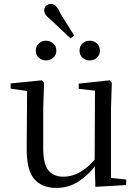

<svg xmlns="http://www.w3.org/2000/svg" viewBox="-20 -924 693 959"><path d="M209.5 -622.1Q189.6 -622.1 174.2 -635.5Q158.8 -648.8 158.8 -670.8Q158.8 -693.9 174.2 -707.3Q189.6 -720.7 209.5 -720.7Q229.8 -720.7 245.6 -707.3Q261.4 -693.9 261.4 -670.8Q261.4 -648.8 245.6 -635.5Q229.8 -622.1 209.5 -622.1ZM332.7 -732 239.4 -819.9Q219.8 -835.9 210.4 -847.2Q201.1 -858.5 201.1 -872.8Q201.1 -888.1 211.5 -896.3Q222 -904.4 233.9 -904.4Q248.4 -904.4 259.7 -893Q271 -881.6 282.7 -855.2L350.2 -746.9ZM427.8 -622.1Q407.2 -622.1 392.2 -635.5Q377.3 -648.8 377.3 -670.8Q377.3 -693.9 392.2 -707.3Q407.2 -720.7 427.8 -720.7Q448.1 -720.7 463.6 -707.3Q479.1 -693.9 479.1 -670.8Q479.1 -648.8 463.6 -635.5Q448.1 -622.1 427.8 -622.1ZM260.9 14.6Q189.8 14.6 151.1 -29.8Q112.3 -74.2 113.3 -185.8L115.5 -483.7L137.7 -466.6L33.1 -481V-507.3L189.5 -523L200.2 -511.5L195.8 -380.4V-185.1Q195.8 -105.3 221.6 -73.3Q247.4 -41.4 296.3 -41.4Q342.8 -41.4 386.1 -68.1Q429.4 -94.9 464.9 -141.8L488.1 -103H461.7Q423.1 -51 373.2 -18.2Q323.3 14.6 260.9 14.6ZM456.4 9.3 452.8 -114.1V-115.5L454.4 -471.2L373.2 -480.3V-506.2L528.2 -523L538.4 -511.5L534.4 -380.4V-35L610.3 -27.4V0.2Z"/></svg>

Font: Noto Serif SC
Style: Regular
Weight: 200
Designer: Ryoko NISHIZUKA 西塚涼子 (kana & ideographs); Frank Grießhammer (Latin, Greek & Cyrillic); Wenlong ZHANG 张文龙 (bopomofo); San
Foundry: Adobe
Version: Version 2.001;hotconv 1.1.0;makeotfexe 2.6.0